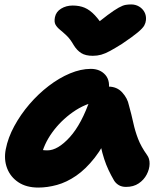

<svg xmlns="http://www.w3.org/2000/svg" viewBox="-20 -837 741 867"><path d="M153 10Q99 10 63 -14Q27 -38 12 -77.5Q-3 -117 6 -163Q16 -215 44.5 -267.5Q73 -320 113 -366.5Q153 -413 200 -449Q247 -485 296 -505.5Q345 -526 390 -526Q432 -526 456 -498.5Q480 -471 469 -420Q466 -403 454.5 -393.5Q443 -384 429 -381Q365 -370 309.5 -331Q254 -292 215.5 -238.5Q177 -185 165 -127Q163 -113 162.5 -101.5Q162 -90 164 -73L112 -187Q134 -170 152 -164Q170 -158 194 -158Q241 -158 295 -217.5Q349 -277 388 -392Q397 -418 421 -432Q445 -446 469 -446Q508 -446 532 -419.5Q556 -393 562 -362Q574 -319 582 -282Q590 -245 603.5 -210Q617 -175 644 -137Q656 -121 655.5 -97Q655 -73 642.5 -49Q630 -25 606.5 -9Q583 7 549 7Q530 7 516.5 -1Q503 -9 495 -22Q481 -46 470 -69.5Q459 -93 450.5 -119Q442 -145 435 -177Q428 -209 421 -249L482 -255Q448 -176 407.5 -124.5Q367 -73 324 -43.5Q281 -14 237.5 -2Q194 10 153 10ZM572 -817Q592 -817 608 -807.5Q624 -798 632.5 -782Q641 -766 639 -746Q638 -734 631.5 -722Q625 -710 602.5 -691Q580 -672 531 -639Q499 -619 477 -607Q455 -595 437 -590Q419 -585 399 -585Q366 -585 346.5 -597.5Q327 -610 313 -633Q297 -661 280.5 -676.5Q264 -692 250.5 -703Q237 -714 230.5 -726Q224 -738 228 -759Q233 -784 256 -798Q279 -812 308 -812Q339 -812 362.5 -802Q386 -792 408.5 -768Q431 -744 457 -702L385 -704Q435 -746 466 -769Q497 -792 516 -802.5Q535 -813 547.5 -815Q560 -817 572 -817Z"/></svg>

Font: Shantell Sans ExtraBold
Style: Italic
Weight: 800
Italic angle: -11°
Designer: Stephen Nixon, Anya Danilova, Shantell Martin
Foundry: Arrow Type
Version: Version 1.011;[c5ecc13dd]